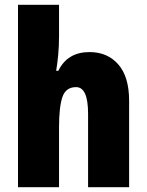

<svg xmlns="http://www.w3.org/2000/svg" viewBox="-20 -780 611 800"><path d="M226 -630Q226 -588 222.5 -551.5Q219 -515 214 -485H223Q261 -563 353 -563Q428 -563 473 -511.5Q518 -460 518 -360V0H347V-306Q347 -417 297 -417Q254 -417 240 -375.5Q226 -334 226 -250V0H55V-760H226Z"/></svg>

Font: Noto Sans Lao Condensed Black
Style: Regular
Weight: 900
Width: 3
Designer: Monotype Design Team
Foundry: Monotype Imaging Inc.
Version: Version 2.003; ttfautohint (v1.8.4.7-5d5b)